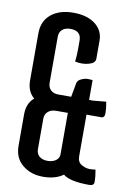

<svg xmlns="http://www.w3.org/2000/svg" viewBox="-78 -711 532 771"><g transform="rotate(10 187.5 -325.0)"><path d="M360 -5Q360 10 341 10Q261 10 234 -13Q202 10 152 10Q102 10 68 -18Q34 -46 34 -96V-224Q34 -269 63 -293Q34 -317 34 -362V-554Q34 -604 68 -632Q102 -660 158.5 -660Q215 -660 248 -634.5Q281 -609 281 -568V-494Q281 -476 255 -469Q241 -465 227 -465Q213 -465 199 -468Q202 -492 202 -519V-554Q202 -594 158 -594Q137 -594 125 -583.5Q113 -573 113 -554V-366Q113 -348 124.5 -337Q136 -326 155 -326H208L218 -381Q220 -395 235 -401.5Q250 -408 261.5 -408Q273 -408 281 -407V-326H298L350 -331Q355 -305 355 -285.5Q355 -266 342 -266H281V-96Q281 -72 298.5 -62.5Q316 -53 330.5 -53Q345 -53 355 -55Q360 -29 360 -5ZM206 -92V-260H159Q138 -260 125.5 -249Q113 -238 113 -220V-96Q113 -77 125.5 -66.5Q138 -56 158.5 -56Q179 -56 192.5 -65.5Q206 -75 206 -92Z"/></g></svg>

Font: Medula One
Style: Regular
Weight: 400
Designer: Luciano Vergara
Foundry: Luciano Vergara
Version: Version 1.002